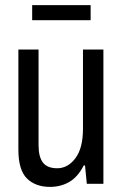

<svg xmlns="http://www.w3.org/2000/svg" viewBox="-20 -720 481 752"><path d="M106 -641V-700H335V-641ZM176 12Q119 12 85.5 -21Q52 -54 52 -134V-526H131V-151Q131 -106 148 -83.5Q165 -61 204 -61Q246 -61 275.5 -100.5Q305 -140 305 -216V-526H385V0H320L313 -72H308Q285 -27 251.5 -7.5Q218 12 176 12Z"/></svg>

Font: Archivo Condensed
Style: Regular
Weight: 400
Width: 3
Designer: Hector Gatti
Foundry: Omnibus-Type
Version: Version 2.001; ttfautohint (v1.8.3)